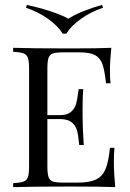

<svg xmlns="http://www.w3.org/2000/svg" viewBox="-20 -767 531 787"><path d="M452.4 0Q397.6 -2.4 267.7 -2.4Q112.9 -2.4 33.9 0V-16.1Q62.9 -17.7 76.2 -22.6Q89.5 -27.4 94.4 -41.1Q99.2 -54.8 99.2 -85.5V-485.5Q99.2 -516.1 94.4 -529.8Q89.5 -543.5 76.2 -548.4Q62.9 -553.2 33.9 -554.8V-571Q112.9 -568.5 267.7 -568.5Q386.3 -568.5 436.3 -571Q430.6 -517.7 430.6 -475.8Q430.6 -444.4 433.1 -425.8H414.5Q408.9 -478.2 400 -503.6Q391.1 -529 370.2 -540.7Q349.2 -552.4 306.5 -552.4H239.5Q210.5 -552.4 197.2 -548Q183.9 -543.5 179 -529.8Q174.2 -516.1 174.2 -485.5V-295.2H227.4Q255.6 -295.2 271 -308.5Q286.3 -321.8 291.5 -339.9Q296.8 -358.1 300 -385.5L302.4 -401.6H321Q318.5 -367.7 318.5 -325.8V-287.1Q318.5 -246 323.4 -172.6H304.8Q304 -178.2 300 -211.7Q296 -245.2 277.8 -262.1Q259.7 -279 227.4 -279H174.2V-85.5Q174.2 -54.8 179 -41.1Q183.9 -27.4 197.2 -23Q210.5 -18.5 239.5 -18.5H298.4Q348.4 -18.5 374.6 -31.9Q400.8 -45.2 412.9 -74.6Q425 -104 430.6 -161.3H449.2Q446.8 -139.5 446.8 -103.2Q446.8 -57.3 452.4 0ZM402.4 -735.5Q350.8 -717.7 310.9 -689.1Q271 -660.5 251.6 -629H237.1Q217.7 -660.5 177.8 -689.1Q137.9 -717.7 86.3 -735.5L90.3 -746.8Q138.7 -736.3 185.9 -721Q233.1 -705.6 260.5 -690.3Q283.1 -705.6 321.4 -721Q359.7 -736.3 398.4 -746.8Z"/></svg>

Font: Playfair Display
Style: Regular
Weight: 400
Designer: Claus Eggers Sørensen
Foundry: Claus Eggers Sørensen
Version: Version 1.005; ttfautohint (v1.2) -l 10 -r 42 -G 200 -x 21 -